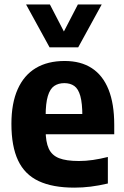

<svg xmlns="http://www.w3.org/2000/svg" viewBox="-20 -828 556 858"><path d="M312.5 10.5Q215 10.5 152.8 -18.8Q90.5 -48 60.8 -111Q31 -174 31 -274.5Q31 -366.5 59 -429.2Q87 -492 140 -523.8Q193 -555.5 269 -555.5Q341 -555.5 390.2 -523.5Q439.5 -491.5 465 -428Q490.5 -364.5 490.5 -270V-228H129.5V-318.5H371.5L348 -309Q348 -366.5 339 -398.8Q330 -431 312 -443.8Q294 -456.5 267.5 -456.5Q241 -456.5 222.2 -443.8Q203.5 -431 193.8 -398.8Q184 -366.5 184 -309.5V-245.5Q184 -194 197.8 -164Q211.5 -134 243.8 -121.2Q276 -108.5 332.5 -108.5Q363 -108.5 395.5 -113.2Q428 -118 462 -126.5V-8Q421.5 1.5 385.2 6Q349 10.5 312.5 10.5ZM201.5 -616.5 96.5 -808H203L276 -667H255L328 -808H434.5L329.5 -616.5Z"/></svg>

Font: Encode Sans SemiCondensed
Style: Bold
Weight: 700
Width: 4
Designer: Multiple Designers
Foundry: Impallari Type
Version: Version 3.002